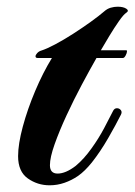

<svg xmlns="http://www.w3.org/2000/svg" viewBox="-20 -545 402 573"><path d="M128 8Q92 8 63 -12.5Q34 -33 34 -79Q34 -115 48 -167Q62 -219 85 -273.5Q108 -328 135 -372H92Q86 -372 86 -377Q86 -381 91 -386.5Q96 -392 103 -394Q119 -399 144.5 -412.5Q170 -426 198 -444Q226 -462 251 -480Q276 -498 291 -511Q300 -519 310.5 -522Q321 -525 331 -525Q348 -525 357 -519Q366 -513 357 -507Q349 -502 335 -482Q321 -462 306.5 -438Q292 -414 281 -395H357Q359 -395 359 -392Q359 -387 355 -379.5Q351 -372 347 -372H268Q248 -337 224 -292Q200 -247 178.5 -200.5Q157 -154 143 -114.5Q129 -75 129 -52Q129 -27 152 -27Q176 -27 206 -50Q231 -71 253 -102Q274 -131 290.5 -162Q307 -193 318 -215Q322 -222 329 -222Q336 -222 340.5 -216.5Q345 -211 341 -203Q326 -173 303 -133Q280 -93 254 -60Q233 -34 213 -20Q194 -7 172.5 0.5Q151 8 128 8Z"/></svg>

Font: Praise
Style: Regular
Weight: 400
Designer: Robert E. Leuschke
Foundry: Robert E. Leuschke
Version: Version 1.100; ttfautohint (v1.8.3)